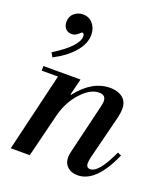

<svg xmlns="http://www.w3.org/2000/svg" viewBox="-142 -865 850 977"><g transform="rotate(20 283.0 -376.5)"><path d="M39 -425V-450H240L218 -361H222Q300 -462 398 -462Q439 -462 465 -442Q491 -422 491 -381Q491 -362 485 -336L425 -97Q420 -76 420 -63Q420 -38 442 -38Q488 -38 546 -166L566 -157Q491 13 392 13Q357 13 336.5 -6Q316 -25 316 -56Q316 -69 320 -87L385 -359Q389 -379 389 -386Q389 -420 352 -420Q305 -420 256 -366.5Q207 -313 187 -234L129 0H26L127 -425ZM67 -507 54 -530Q178 -607 178 -661Q178 -678 167 -678Q165 -678 150.5 -665Q136 -652 118 -652Q97 -652 84.5 -665.5Q72 -679 72 -702Q72 -731 92 -748.5Q112 -766 140 -766Q173 -766 193.5 -741.5Q214 -717 214 -682Q214 -634 174.5 -588Q135 -542 67 -507Z"/></g></svg>

Font: Libre Bodoni
Style: Italic
Weight: 400
Italic angle: -13°
Designer: Pablo Impallari, Rodrigo Fuenzalida
Foundry: Pablo Impallari, Rodrigo Fuenzalida
Version: Version 1.001